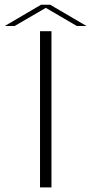

<svg xmlns="http://www.w3.org/2000/svg" viewBox="-36 -810 428 830"><path d="M137 0H186.5V-675H137ZM-15.5 -697.5H27L162 -776L296.5 -697.5H338L181 -789.5H141.5Z"/></svg>

Font: Anybody ExtraExpanded ExtraLight
Style: Regular
Weight: 250
Width: 8
Version: Version 1.113;gftools[0.9.25]